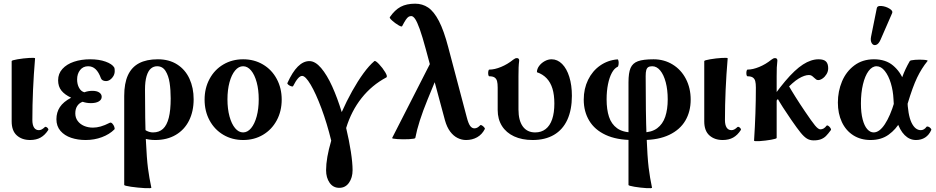

<svg xmlns="http://www.w3.org/2000/svg" viewBox="-20 -745 5053 1037"><path d="M43 -89.4V-415Q43 -419.4 74.7 -424.8Q106.4 -430.2 138.2 -432.1Q169.9 -434.1 169.4 -429.7Q154.8 -256.3 154.8 -97.2Q154.8 -70.3 163.8 -56.2Q172.9 -42 189.9 -42Q197.8 -42 205.3 -45.9Q212.9 -49.8 222.7 -59.1Q225.1 -61.5 230.5 -58.8Q235.8 -56.2 239.3 -51Q242.7 -45.9 240.7 -43Q222.7 -15.1 199.2 -2Q175.8 11.2 142.6 11.2Q98.6 11.2 70.8 -13.7Q43 -38.6 43 -89.4Z M284.7 -101.1Q284.7 -138.2 303.5 -166.7Q322.3 -195.3 364.3 -217.3Q329.6 -233.4 311.8 -255.6Q293.9 -277.8 293.9 -311.5Q293.9 -347.2 317.1 -372.8Q340.3 -398.4 379.6 -411.6Q418.9 -424.8 466.8 -424.8Q515.1 -424.8 550.3 -412.1Q585.4 -399.4 596.7 -380.9Q598.6 -377.4 599.1 -372.1Q599.6 -366.7 599.6 -360.8Q599.6 -347.2 592.8 -334.7Q585.9 -322.3 575 -314.7Q564 -307.1 552.7 -307.1Q543 -307.1 535.6 -310.8Q528.3 -314.5 525.4 -321.8Q513.2 -355.5 496.3 -371.3Q479.5 -387.2 456.1 -387.2Q428.7 -387.2 412.6 -366.7Q396.5 -346.2 396.5 -315.9Q396.5 -290 407 -270.8Q417.5 -251.5 435.5 -246.6Q456.5 -254.4 479 -254.4Q502.9 -254.4 516.1 -245.4Q529.3 -236.3 529.3 -222.2Q529.3 -206.5 513.7 -197.3Q498 -188 471.2 -188Q459 -188 447.5 -189.9Q436 -191.9 426.3 -195.3Q408.2 -189 397.5 -173.1Q386.7 -157.2 386.7 -132.8Q386.7 -108.9 399.7 -91.6Q412.6 -74.2 434.3 -64.9Q456.1 -55.7 481.9 -55.7Q502 -55.7 523.7 -61.8Q545.4 -67.9 573.2 -82Q579.6 -85 586.7 -77.6Q593.8 -70.3 597.4 -59.8Q601.1 -49.3 597.7 -45.9Q571.3 -19.5 530.5 -4.2Q489.7 11.2 442.4 11.2Q400.4 11.2 364.5 -0.7Q328.6 -12.7 306.6 -38.1Q284.7 -63.5 284.7 -101.1Z M650.9 253.9V-227.1Q650.9 -294.9 670.9 -338.6Q690.9 -382.3 731.2 -403.6Q771.5 -424.8 832.5 -424.8Q893.6 -424.8 937.3 -396.7Q981 -368.7 1003.4 -319.6Q1025.9 -270.5 1025.9 -209Q1025.9 -143.6 1001 -93.8Q976.1 -43.9 929.2 -16.4Q882.3 11.2 818.4 11.2Q787.1 11.2 756.6 2.7Q726.1 -5.9 701.7 -27.3L739.3 -70.8Q753.9 -47.9 771.2 -38.8Q788.6 -29.8 806.6 -29.8Q839.4 -29.8 860.4 -49.1Q881.3 -68.4 891.6 -108.9Q901.9 -149.4 901.9 -213.4Q901.9 -259.8 896 -298.1Q890.1 -336.4 874 -361.8Q857.9 -387.2 828.6 -387.2Q809.6 -387.2 794.9 -374.8Q780.3 -362.3 771.7 -334Q763.2 -305.7 763.2 -260.7Q763.2 -92.3 767.8 10Q772.5 112.3 779.3 164.1Q786.1 215.8 797.4 268.6Q798.3 272.9 761.7 271Q725.1 269 688 263.7Q650.9 258.3 650.9 253.9Z M1085 -207Q1085 -269 1111.9 -318.8Q1138.7 -368.7 1186.2 -396.7Q1233.7 -424.8 1293.3 -424.8Q1352.8 -424.8 1400.3 -396.7Q1447.8 -368.7 1474.6 -318.8Q1501.5 -269 1501.5 -207Q1501.5 -144.5 1474.6 -94.7Q1447.7 -44.9 1400.3 -16.8Q1352.9 11.2 1293.4 11.2Q1233.9 11.2 1186.4 -16.8Q1138.8 -44.9 1111.9 -94.7Q1085 -144.5 1085 -207ZM1377.4 -208.6Q1377.4 -259.8 1366.4 -300.5Q1355.4 -341.2 1336.2 -364.2Q1316.9 -387.2 1293 -387.2Q1269 -387.2 1249.8 -364.2Q1230.5 -341.1 1219.5 -300.4Q1208.5 -259.6 1208.5 -208.4Q1208.5 -157.2 1219.5 -116.5Q1230.5 -75.8 1249.8 -52.8Q1269 -29.8 1293 -29.8Q1316.9 -29.8 1336.2 -52.8Q1355.4 -75.9 1366.4 -116.6Q1377.4 -157.3 1377.4 -208.6Z M1741.2 174.3Q1741.2 108.9 1769 14.6Q1746.1 -79.1 1716.1 -159.7Q1686 -240.2 1658 -287.6Q1629.9 -335 1611.8 -335Q1601.1 -335 1589.1 -321.3Q1577.1 -307.6 1563 -279.8Q1561 -276.4 1552.7 -279.1Q1544.4 -281.7 1537.6 -287.1Q1530.8 -292.5 1532.2 -296.4Q1559.1 -356 1588.6 -385.5Q1618.2 -415 1650.9 -415Q1682.6 -415 1714.4 -377.7Q1746.1 -340.3 1774.2 -278.3Q1802.2 -216.3 1825.7 -139.6Q1852.1 -199.2 1882.1 -252.9Q1912.1 -306.6 1942.9 -348.9Q1973.6 -391.1 2002 -415Q2007.3 -419.4 2027.1 -398.7Q2046.9 -377.9 2060.8 -354.5Q2074.7 -331.1 2066.4 -326.7Q1988.3 -285.2 1933.1 -215.6Q1877.9 -146 1849.6 -53.7Q1865.7 13.7 1875 74.2Q1884.3 134.8 1884.3 174.3Q1884.3 214.4 1865 241.9Q1845.7 269.5 1812.5 269.5Q1779.3 269.5 1760.3 242.2Q1741.2 214.8 1741.2 174.3Z M2383.3 -95.2 2280.3 -477.5Q2261.2 -548.3 2247.1 -587.6Q2232.9 -627 2222.2 -642.6Q2211.4 -658.2 2201.2 -658.2Q2192.9 -658.2 2186.3 -654.1Q2179.7 -649.9 2171.9 -638.4Q2164.1 -627 2151.9 -603.5Q2149.4 -598.6 2131.6 -609.1Q2113.8 -619.6 2098.1 -633.8Q2082.5 -647.9 2085.4 -652.3Q2112.3 -691.4 2144 -708.3Q2175.8 -725.1 2222.2 -725.1Q2261.7 -725.1 2292.7 -704.1Q2323.7 -683.1 2350.6 -631.6Q2377.4 -580.1 2400.9 -490.2L2501 -111.8Q2509.8 -77.6 2519.5 -64.7Q2529.3 -51.8 2542 -51.8Q2550.3 -51.8 2557.4 -55.4Q2564.5 -59.1 2574.2 -68.8Q2576.7 -71.3 2583.3 -67.4Q2589.8 -63.5 2595 -57.4Q2600.1 -51.3 2598.6 -48.3Q2583.5 -18.6 2557.1 -3.7Q2530.8 11.2 2497.1 11.2Q2473.6 11.2 2451.4 0.2Q2429.2 -10.7 2411.4 -34.4Q2393.6 -58.1 2383.3 -95.2ZM2327.1 -448.7 2362.3 -384.8 2289.6 -208Q2238.8 -84 2223.1 0Q2222.2 4.9 2190.2 6.6Q2158.2 8.3 2127 6.3Q2095.7 4.4 2098.1 0Z M2668 -150.9V-272Q2668 -293.9 2664.6 -306.9Q2661.1 -319.8 2651.4 -326.4Q2641.6 -333 2623 -333Q2618.7 -333 2617.2 -342Q2615.7 -351.1 2617.4 -360.1Q2619.1 -369.1 2623 -369.1Q2651.4 -369.1 2686.3 -383.5Q2721.2 -397.9 2751.5 -422.4Q2757.8 -427.2 2762.2 -429.2Q2766.6 -431.2 2772 -431.2Q2777.8 -431.2 2781 -427.7Q2784.2 -424.3 2784.2 -418Q2781.7 -398.9 2781 -380.1Q2780.3 -361.3 2780.3 -333V-153.8Q2780.3 -94.2 2803.7 -62Q2827.1 -29.8 2870.6 -29.8Q2903.8 -29.8 2927 -47.9Q2950.2 -65.9 2962.2 -100.8Q2974.1 -135.7 2974.1 -186Q2974.1 -232.4 2963.9 -266.1Q2953.6 -299.8 2932.6 -322Q2911.6 -344.2 2879.9 -355Q2879.9 -372.6 2891.8 -388.7Q2903.8 -404.8 2922.1 -414.8Q2940.4 -424.8 2959 -424.8Q2990.7 -424.8 3015.9 -399.7Q3041 -374.5 3054.9 -329.6Q3068.8 -284.7 3068.8 -227.5Q3068.8 -151.9 3044.2 -98.1Q3019.5 -44.4 2971.9 -16.6Q2924.3 11.2 2856.9 11.2Q2799.3 11.2 2756.6 -8.5Q2713.9 -28.3 2690.9 -64.9Q2668 -101.6 2668 -150.9Z M3374.5 253.9V-300.3Q3374.5 -351.6 3385.7 -377.7Q3397 -403.8 3425.5 -414.3Q3454.1 -424.8 3509.8 -424.8Q3566.9 -424.8 3612.8 -396.7Q3658.7 -368.7 3684.6 -318.8Q3710.4 -269 3710.4 -207Q3710.4 -142.6 3681.6 -93.5Q3652.8 -44.4 3594.5 -16.6Q3536.1 11.2 3451.2 11.2H3397.5Q3310.5 11.2 3251.2 -16.4Q3191.9 -43.9 3162.4 -93.3Q3132.8 -142.6 3132.8 -207Q3132.8 -265.6 3156.2 -313.7Q3179.7 -361.8 3221.2 -390.9Q3262.7 -419.9 3314.5 -424.3Q3318.8 -424.8 3320.6 -415.5Q3322.3 -406.2 3320.8 -396Q3319.3 -385.7 3315.9 -384.3Q3298.3 -376.5 3284.9 -352.1Q3271.5 -327.6 3263.9 -290.5Q3256.3 -253.4 3256.3 -208.5Q3256.3 -153.3 3269.3 -114Q3282.2 -74.7 3313.2 -52.2Q3344.2 -29.8 3397 -29.8H3450.7Q3499 -29.8 3529.3 -52.2Q3559.6 -74.7 3573 -114.5Q3586.4 -154.3 3586.4 -208.5Q3586.4 -259.8 3575.7 -300.5Q3564.9 -341.3 3545.9 -364.3Q3526.9 -387.2 3502.9 -387.2Q3488.8 -387.2 3481.2 -382.3Q3473.6 -377.4 3470.5 -366.2Q3467.3 -355 3467.3 -334Q3467.3 -131.3 3471.9 -13.2Q3476.6 105 3483.4 160.2Q3490.2 215.3 3501.5 268.6Q3502.4 272.9 3470.7 271Q3439 269 3406.7 263.7Q3374.5 258.3 3374.5 253.9Z M3783.7 -89.4V-415Q3783.7 -419.4 3815.4 -424.8Q3847.2 -430.2 3878.9 -432.1Q3910.6 -434.1 3910.2 -429.7Q3895.5 -256.3 3895.5 -97.2Q3895.5 -70.3 3904.5 -56.2Q3913.6 -42 3930.7 -42Q3938.5 -42 3946 -45.9Q3953.6 -49.8 3963.4 -59.1Q3965.8 -61.5 3971.2 -58.8Q3976.6 -56.2 3980 -51Q3983.4 -45.9 3981.4 -43Q3963.4 -15.1 3939.9 -2Q3916.5 11.2 3883.3 11.2Q3839.4 11.2 3811.5 -13.7Q3783.7 -38.6 3783.7 -89.4Z M4062.5 -272Q4062.5 -293.9 4059.1 -306.9Q4055.7 -319.8 4045.9 -326.4Q4036.1 -333 4017.6 -333Q4013.2 -333 4011.7 -342Q4010.3 -351.1 4012 -360.1Q4013.7 -369.1 4017.6 -369.1Q4045.9 -369.1 4080.8 -383.5Q4115.7 -397.9 4146 -422.4Q4152.3 -427.2 4156.7 -429.2Q4161.1 -431.2 4166.5 -431.2Q4172.4 -431.2 4175.5 -427.7Q4178.7 -424.3 4178.7 -418Q4176.3 -398.9 4175.5 -380.1Q4174.8 -361.3 4174.8 -333V0Q4174.8 4.4 4144.3 9.8Q4113.8 15.1 4083.3 17.1Q4052.7 19 4052.7 14.6Q4062.5 -136.7 4062.5 -272ZM4401.4 -424.8Q4428.7 -424.8 4440.9 -413.1Q4453.1 -401.4 4453.1 -376.5Q4453.1 -359.4 4444.3 -344.7Q4435.5 -330.1 4422.9 -321.3Q4410.2 -312.5 4399.4 -312.5Q4393.1 -312.5 4388.7 -315.4Q4384.3 -318.4 4377 -325.2Q4369.6 -332.5 4363.5 -336.2Q4357.4 -339.8 4349.1 -339.8Q4325.7 -339.8 4293.9 -320.8Q4262.2 -301.8 4217.3 -252.9Q4172.4 -204.1 4115.7 -120.1L4099.1 -140.1Q4168.5 -244.6 4220.9 -306.6Q4273.4 -368.7 4316.9 -396.7Q4360.4 -424.8 4401.4 -424.8ZM4253.4 -98.1Q4203.6 -169.9 4174.3 -222.2L4232.9 -293.9Q4272.5 -224.6 4328.1 -142.6Q4364.3 -88.9 4381.8 -67.6Q4399.4 -46.4 4410.6 -46.4Q4419.9 -46.4 4428 -50.8Q4436 -55.2 4444.3 -65.9Q4447.3 -69.8 4454.1 -65.2Q4460.9 -60.5 4465.6 -53.2Q4470.2 -45.9 4467.3 -42Q4452.6 -22 4441.2 -10.5Q4429.7 1 4413.8 7.1Q4397.9 13.2 4374.5 13.2Q4354 13.2 4338.1 3.4Q4322.3 -6.3 4304.2 -28.6Q4286.1 -50.8 4253.4 -98.1Z M4505.4 -190.9Q4505.4 -252 4527.8 -305.4Q4550.3 -358.9 4594.5 -391.8Q4638.7 -424.8 4700.2 -424.8Q4763.7 -424.8 4803.5 -391.1Q4843.3 -357.4 4860.8 -309.1Q4878.4 -260.7 4880.4 -212.4Q4883.3 -124.5 4902.8 -83.3Q4922.4 -42 4953.6 -42Q4961.9 -42 4970 -46.6Q4978 -51.3 4983.4 -59.1Q4986.3 -63.5 4993.4 -61Q5000.5 -58.6 5005.9 -52.7Q5011.2 -46.9 5009.8 -43Q4998 -16.1 4976.8 -2.4Q4955.6 11.2 4927.2 11.2Q4892.6 11.2 4866 -15.4Q4839.4 -42 4823.7 -92Q4808.1 -142.1 4805.7 -210.4Q4803.7 -254.4 4791.5 -295.2Q4779.3 -335.9 4759 -361.6Q4738.8 -387.2 4714.4 -387.2Q4690.4 -387.2 4671.1 -361.3Q4651.9 -335.4 4640.9 -289.6Q4629.9 -243.7 4629.9 -186Q4629.9 -135.7 4639.2 -100.3Q4648.4 -64.9 4664.1 -47.4Q4679.7 -29.8 4698.7 -29.8Q4730 -29.8 4759.3 -74.5Q4788.6 -119.1 4810.5 -193.4Q4836.9 -283.7 4852.8 -327.9Q4868.7 -372.1 4894 -415.5Q4897 -419.9 4922.4 -421.9Q4947.8 -423.8 4970.7 -421.9Q4993.7 -419.9 4989.7 -415.5Q4957.5 -376 4933.3 -325.7Q4909.2 -275.4 4882.3 -185.5Q4866.2 -131.8 4842.8 -89.1Q4819.3 -46.4 4779.5 -17.6Q4739.7 11.2 4682.1 11.2Q4628.4 11.2 4588.4 -14.4Q4548.3 -40 4526.9 -85.9Q4505.4 -131.8 4505.4 -190.9ZM4684.6 -546.9 4715.8 -701.7Q4718.3 -714.8 4741.2 -712.6Q4764.2 -710.4 4783.9 -698.5Q4803.7 -686.5 4798.8 -674.8L4735.8 -530.3Q4725.6 -506.8 4711.4 -502.4Q4697.3 -498 4688.7 -511.2Q4680.2 -524.4 4684.6 -546.9Z"/></svg>

Font: Junicode Two Beta VF
Style: Regular
Weight: 400
Designer: Peter S. Baker
Foundry: Briery Creek Software
Version: Version 1.031 beta; ttfautohint (v1.8.1.43-b0c9)